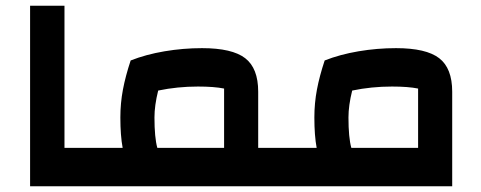

<svg xmlns="http://www.w3.org/2000/svg" viewBox="-20 -650 1679 670"><path d="M85 -630H205V-134H310V0H85Z M987 -134V0H270V-134H408Q400 -177 400 -240Q400 -290 409 -337.5Q418 -385 436 -439Q489 -460 554 -471Q619 -482 685 -482Q790 -482 835.5 -447Q881 -412 881 -330V-134ZM762 -341Q727 -348 671 -348Q599 -348 532 -334Q519 -282 519 -240Q519 -170 529 -134H762Z M1558 -330V0H947V-134H1085Q1077 -177 1077 -240Q1077 -290 1086 -337.5Q1095 -385 1113 -439Q1166 -460 1231 -471Q1296 -482 1362 -482Q1467 -482 1512.5 -447Q1558 -412 1558 -330ZM1439 -341Q1404 -348 1348 -348Q1276 -348 1209 -334Q1196 -282 1196 -240Q1196 -170 1206 -134H1439Z"/></svg>

Font: Changa SemiBold
Style: Regular
Weight: 600
Designer: Eduardo Rodriguez Tunni
Foundry: Eduardo Rodriguez Tunni
Version: Version 2.002; ttfautohint (v1.5) -l 8 -r 50 -G 150 -x 14 -H